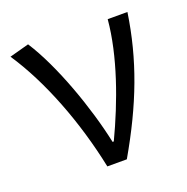

<svg xmlns="http://www.w3.org/2000/svg" viewBox="-105 -652 729 750"><g transform="rotate(-20 260.0 -277.0)"><path d="M217 0H298C407 -189 469 -352 497 -540H415C402 -392 341 -224 274 -83H269C237 -234 166 -435 89 -554L8 -532C101 -393 176 -198 217 0Z"/></g></svg>

Font: Genne Gothic Normal
Style: Regular
Weight: 350
Designer: Ryoko NISHIZUKA (kana & ideographs); Paul D. Hunt (Latin, Greek & Cyrillic); Wenlong ZHANG (bopomofo); Sandoll Communica
Foundry: Adobe Systems Incorporated
Version: Version 1.004;PS 1.004;hotconv 16.6.51;makeotf.lib2.5.65220